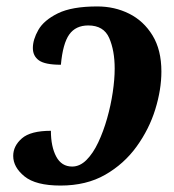

<svg xmlns="http://www.w3.org/2000/svg" viewBox="-20 -566 539 596"><path d="M168 10Q91 10 56 -18.5Q21 -47 21 -82Q21 -113 48 -136.5Q75 -160 138 -160Q138 -111 154.5 -80Q171 -49 204 -49Q228 -49 248.5 -69.5Q269 -90 285 -124Q301 -158 312.5 -198.5Q324 -239 330 -279.5Q336 -320 336 -353Q336 -409 319 -448Q302 -487 254 -487Q215 -487 195 -459Q175 -431 169 -365Q120 -365 101 -378.5Q82 -392 82 -417Q82 -443 99 -473Q116 -503 159.5 -524.5Q203 -546 282 -546Q336 -546 381 -523.5Q426 -501 453.5 -456Q481 -411 481 -344Q481 -288 462 -226.5Q443 -165 404 -111Q365 -57 306.5 -23.5Q248 10 168 10Z"/></svg>

Font: Noto Serif SemiCondensed
Style: Bold Italic
Weight: 700
Width: 4
Italic angle: -12°
Designer: Monotype Design Team
Foundry: Monotype Imaging Inc.
Version: Version 2.014